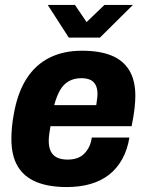

<svg xmlns="http://www.w3.org/2000/svg" viewBox="-20 -744 591 776"><path d="M249 12Q177 12 127 -8.5Q77 -29 51.5 -72Q26 -115 26 -182Q26 -207 28.5 -232.5Q31 -258 36 -284Q51 -369 87 -425.5Q123 -482 179.5 -510.5Q236 -539 312 -539Q382 -539 429.5 -520Q477 -501 502 -460.5Q527 -420 527 -357Q527 -336 524 -307.5Q521 -279 512 -234H184Q181 -217 179 -202Q177 -187 177 -175Q177 -150 185 -133Q193 -116 210 -107.5Q227 -99 253 -99Q274 -99 290.5 -104.5Q307 -110 319 -121.5Q331 -133 339.5 -149.5Q348 -166 351 -188H503Q495 -139 474 -101Q453 -63 421 -38Q389 -13 346 -0.5Q303 12 249 12ZM199 -319H369Q371 -333 372.5 -344.5Q374 -356 374 -364Q374 -386 366.5 -400.5Q359 -415 344.5 -421.5Q330 -428 309 -428Q280 -428 258.5 -416Q237 -404 223 -380Q209 -356 199 -319ZM517 -724 384 -592H258L173 -724H283L350 -625H299L402 -724Z"/></svg>

Font: Archivo SemiCondensed ExtraBold
Style: Italic
Weight: 800
Width: 4
Italic angle: -10°
Designer: Hector Gatti
Foundry: Omnibus-Type
Version: Version 2.001